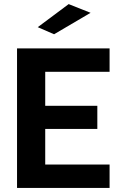

<svg xmlns="http://www.w3.org/2000/svg" viewBox="-20 -920 591 940"><path d="M63.4 0V-683H516.5V-568.5H201.4V-402H456.5V-288.9H201.4V-114.5H516.5V0ZM244.8 -752.3 164.9 -787 316.2 -899.9 423.4 -857.3Z"/></svg>

Font: Cairo
Style: Regular
Weight: 400
Designer: Mohamed Gaber, Accademia di Belle Arti di Urbino
Foundry: Kief Type Foundry, Accademia di Belle Arti di Urbino
Version: Version 3.120